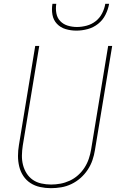

<svg xmlns="http://www.w3.org/2000/svg" viewBox="-20 -975 640 1003"><path d="M246 8Q217 8 189.5 2Q162 -4 139.5 -18.5Q117 -33 102 -55.5Q87 -78 80.5 -105Q74 -132 74 -160.5Q74 -189 79 -218L164 -735H185L99 -215Q95 -189 94.5 -163.5Q94 -138 100 -114Q106 -90 119 -69.5Q132 -49 151.5 -35.5Q171 -22 196 -16.5Q221 -11 247 -11Q271 -11 295.5 -15.5Q320 -20 344 -31Q368 -42 388 -60Q408 -78 422 -100Q436 -122 444 -146Q452 -170 456 -194L545 -735H566L476 -191Q472 -165 463 -138.5Q454 -112 438 -88Q422 -64 400.5 -45Q379 -26 353 -13.5Q327 -1 299.5 3.5Q272 8 246 8ZM379 -815Q350 -815 323 -823Q296 -831 277.5 -850.5Q259 -870 254 -898Q249 -926 254 -955H274Q270 -930 274.5 -905.5Q279 -881 295 -864.5Q311 -848 334 -841Q357 -834 382 -834Q407 -834 433 -841Q459 -848 480 -864.5Q501 -881 513.5 -905.5Q526 -930 530 -955H550Q545 -926 531 -898Q517 -870 492.5 -850.5Q468 -831 438 -823Q408 -815 379 -815Z"/></svg>

Font: Iosevka Aile Thin Oblique
Style: Regular
Weight: 100
Italic angle: -9°
Designer: Belleve Invis
Foundry: Belleve Invis
Version: Version 31.1.0; ttfautohint (v1.8.4)